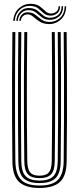

<svg xmlns="http://www.w3.org/2000/svg" viewBox="-20 -966 409 994"><path d="M184.8 7.2Q113.5 7.2 79.2 -23.8Q45 -54.8 44.2 -131.5Q43 -225.8 42.5 -338.5Q42 -451.2 42.4 -569.8Q42.8 -688.2 44.2 -800H59.5Q58.5 -723 58.1 -636.4Q57.8 -549.8 57.8 -461.1Q57.8 -372.5 58.1 -288.4Q58.5 -204.2 59.5 -132.5Q60.5 -65.2 89 -35.4Q117.5 -5.5 184.8 -5.5Q252 -5.5 280.4 -35.4Q308.8 -65.2 309.8 -132.5Q310.8 -226.2 311.2 -339Q311.8 -451.8 311.4 -570.2Q311 -688.8 309.8 -800H325Q326.2 -697.5 326.6 -583.4Q327 -469.2 326.8 -353.8Q326.5 -238.2 325 -131.5Q324.2 -54.2 289.8 -23.5Q255.2 7.2 184.8 7.2ZM184.8 -18.2Q128.5 -18.2 102 -43.4Q75.5 -68.5 75 -131.5Q73 -288.2 73 -458.2Q73 -628.2 75 -800H90.2Q89 -692.5 88.6 -576.6Q88.2 -460.8 88.6 -347Q89 -233.2 90.2 -132Q91 -76.2 113.2 -53.6Q135.5 -31 184.8 -31Q233.8 -31 256 -53.5Q278.2 -76 279 -132Q280.2 -232.8 280.6 -345.1Q281 -457.5 280.6 -573.1Q280.2 -688.8 279 -800H294.2Q295.5 -691 295.9 -575.5Q296.2 -460 295.9 -346.9Q295.5 -233.8 294.2 -131.5Q293.5 -69 267.5 -43.6Q241.5 -18.2 184.8 -18.2ZM184.8 -43.8Q143.5 -43.8 124.9 -63.4Q106.2 -83 105.8 -132.5Q104.5 -226.2 104 -338.6Q103.5 -451 103.9 -569.5Q104.2 -688 105.8 -800H121Q119.2 -639.5 119 -476.8Q118.8 -314 121.2 -132.5Q121.8 -90.5 136 -73.5Q150.2 -56.5 184.8 -56.5Q219 -56.5 233.1 -73.5Q247.2 -90.5 248 -132.5Q249.5 -258 249.9 -368.5Q250.2 -479 249.8 -584.5Q249.2 -690 248.2 -800H263.5Q264.5 -723.5 265 -637.2Q265.5 -551 265.5 -462.5Q265.5 -374 265 -289.6Q264.5 -205.2 263.5 -132.5Q263 -82.5 244.2 -63.1Q225.5 -43.8 184.8 -43.8ZM48.5 -857.8Q51.8 -902.2 80.8 -925.5Q109.8 -948.8 146 -946Q172 -943.8 187.2 -932Q202.5 -920.2 214.4 -908.8Q226.2 -897.2 242 -896.2Q257.2 -895 269.9 -904Q282.5 -913 283.5 -933.5H291.2Q290.8 -908 274.8 -896Q258.8 -884 239 -885.2Q218.8 -886.2 206 -897.8Q193.2 -909.2 179.6 -921Q166 -932.8 143.2 -935Q108.5 -938.5 83.6 -916.5Q58.8 -894.5 56.2 -857.8ZM64.2 -857.8Q66.2 -888.8 86.6 -908.1Q107 -927.5 138 -924Q161 -922 175.2 -910.1Q189.5 -898.2 202.8 -886.9Q216 -875.5 235.5 -874.2Q261.5 -872.8 280.1 -887.8Q298.8 -902.8 299 -933.5H306.8Q306.2 -897.5 284.6 -879.6Q263 -861.8 233.8 -863.5Q211.5 -864.5 196.8 -876Q182 -887.5 168.5 -899.2Q155 -911 136 -913Q108.8 -916 91.2 -899.8Q73.8 -883.5 72 -857.8ZM79.8 -857.8Q81.2 -878.2 94.5 -891.6Q107.8 -905 131.8 -902Q150.5 -900 164.8 -888.2Q179 -876.5 194.4 -865.1Q209.8 -853.8 231.5 -852.5Q263.8 -850.5 288.9 -871.6Q314 -892.8 314.8 -933.5H322.5Q321.5 -887.5 293.4 -863.5Q265.2 -839.5 229.8 -841.5Q203 -842.8 185.2 -854.2Q167.5 -865.8 154.4 -877.5Q141.2 -889.2 128.5 -891Q111 -893.5 99.9 -883.2Q88.8 -873 87.5 -857.8Z"/></svg>

Font: Big Shoulders Inline Display Medium
Style: Regular
Weight: 500
Designer: Patric King
Foundry: XO Type Co
Version: Version 1.000